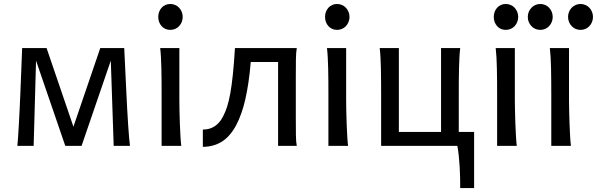

<svg xmlns="http://www.w3.org/2000/svg" viewBox="-20 -743 3040 978"><path d="M68.4 0Q69.8 -12.7 71.8 -40.8Q73.7 -68.8 75.9 -106.2Q78.1 -143.6 80.1 -187.3Q82 -231 84 -274.4Q88.4 -376.5 92.8 -498H217.3L354 -97.7L490.7 -498H612.8Q618.2 -376.5 623.5 -274.4Q625.5 -231 627.9 -187.3Q630.4 -143.6 632.8 -106.2Q635.3 -68.8 637.7 -40.8Q640.1 -12.7 642.1 0H559.1L544.4 -434.1L395.5 0H312.5L163.6 -434.1L151.4 0Z M786.1 -656.7Q786.1 -670.4 790.5 -682.4Q794.9 -694.3 803 -703.4Q811 -712.4 822.3 -717.5Q833.5 -722.7 847.2 -722.7Q860.8 -722.7 872.6 -717.5Q884.3 -712.4 892.6 -703.4Q900.9 -694.3 905.8 -682.4Q910.6 -670.4 910.6 -656.7Q910.6 -643.1 905.8 -631.1Q900.9 -619.1 892.6 -610.1Q884.3 -601.1 872.6 -595.9Q860.8 -590.8 847.2 -590.8Q833.5 -590.8 822.3 -595.9Q811 -601.1 803 -610.1Q794.9 -619.1 790.5 -631.1Q786.1 -643.1 786.1 -656.7ZM893.6 -231.9Q893.6 -208.5 894.3 -176.5Q895 -144.5 896.2 -111.8Q897.5 -79.1 899.2 -49.3Q900.9 -19.5 903.3 0H803.2V-258.8Q803.2 -294.4 803 -329.1Q802.7 -363.8 802 -394.8Q801.3 -425.8 799.8 -452.4Q798.3 -479 795.9 -498H893.6Z M1257.3 -427.2Q1252.4 -370.1 1245.4 -322.5Q1238.3 -274.9 1229.2 -235.6Q1220.2 -196.3 1208.7 -164.6Q1197.3 -132.8 1184.1 -107.4Q1152.8 -48.3 1110.4 -21.7Q1067.9 4.9 1013.2 4.9V-83Q1027.3 -83 1041.5 -86.2Q1055.7 -89.4 1068.8 -96.9Q1082 -104.5 1094 -117.2Q1106 -129.9 1115.7 -148.9Q1127.4 -170.9 1136.5 -198.5Q1145.5 -226.1 1152.8 -266.1Q1160.2 -306.2 1166 -362.3Q1171.9 -418.5 1176.8 -498H1491.7Q1487.8 -477.5 1487.3 -439.7Q1486.8 -401.9 1486.8 -351.6V-146.5Q1486.8 -89.8 1487.3 -54.4Q1487.8 -19 1491.7 0H1396.5V-427.2Z M1635.7 -656.7Q1635.7 -670.4 1640.1 -682.4Q1644.5 -694.3 1652.6 -703.4Q1660.6 -712.4 1671.9 -717.5Q1683.1 -722.7 1696.8 -722.7Q1710.4 -722.7 1722.2 -717.5Q1733.9 -712.4 1742.2 -703.4Q1750.5 -694.3 1755.4 -682.4Q1760.3 -670.4 1760.3 -656.7Q1760.3 -643.1 1755.4 -631.1Q1750.5 -619.1 1742.2 -610.1Q1733.9 -601.1 1722.2 -595.9Q1710.4 -590.8 1696.8 -590.8Q1683.1 -590.8 1671.9 -595.9Q1660.6 -601.1 1652.6 -610.1Q1644.5 -619.1 1640.1 -631.1Q1635.7 -643.1 1635.7 -656.7ZM1743.2 -231.9Q1743.2 -208.5 1743.9 -176.5Q1744.6 -144.5 1745.8 -111.8Q1747.1 -79.1 1748.8 -49.3Q1750.5 -19.5 1752.9 0H1652.8V-258.8Q1652.8 -294.4 1652.6 -329.1Q1652.3 -363.8 1651.6 -394.8Q1650.9 -425.8 1649.4 -452.4Q1647.9 -479 1645.5 -498H1743.2Z M1921.4 0V-258.8Q1921.4 -294.4 1921.1 -329.1Q1920.9 -363.8 1920.2 -394.8Q1919.4 -425.8 1918 -452.4Q1916.5 -479 1914.1 -498H2011.7V-70.8H2226.6V-498H2324.2Q2321.8 -479 2320.3 -452.4Q2318.8 -425.8 2318.1 -394.8Q2317.4 -363.8 2317.1 -329.1Q2316.9 -294.4 2316.9 -258.8V-70.8H2395V214.8H2324.2Q2324.2 191.4 2323.7 163.6Q2323.2 135.7 2321.5 106.9Q2319.8 78.1 2316.9 50.5Q2314 22.9 2309.6 0Z M2495.1 -656.7Q2495.1 -670.4 2499.5 -682.4Q2503.9 -694.3 2512 -703.4Q2520 -712.4 2531.2 -717.5Q2542.5 -722.7 2556.2 -722.7Q2569.8 -722.7 2581.5 -717.5Q2593.3 -712.4 2601.6 -703.4Q2609.9 -694.3 2614.7 -682.4Q2619.6 -670.4 2619.6 -656.7Q2619.6 -643.1 2614.7 -631.1Q2609.9 -619.1 2601.6 -610.1Q2593.3 -601.1 2581.5 -595.9Q2569.8 -590.8 2556.2 -590.8Q2542.5 -590.8 2531.2 -595.9Q2520 -601.1 2512 -610.1Q2503.9 -619.1 2499.5 -631.1Q2495.1 -643.1 2495.1 -656.7ZM2602.5 -231.9Q2602.5 -208.5 2603.3 -176.5Q2604 -144.5 2605.2 -111.8Q2606.4 -79.1 2608.2 -49.3Q2609.9 -19.5 2612.3 0H2512.2V-258.8Q2512.2 -294.4 2512 -329.1Q2511.7 -363.8 2511 -394.8Q2510.3 -425.8 2508.8 -452.4Q2507.3 -479 2504.9 -498H2602.5Z M2878.4 -231.9Q2878.4 -208.5 2879.2 -176.5Q2879.9 -144.5 2881.1 -111.8Q2882.3 -79.1 2884 -49.3Q2885.7 -19.5 2888.2 0H2788.1V-258.8Q2788.1 -294.4 2787.8 -329.1Q2787.6 -363.8 2786.9 -394.8Q2786.1 -425.8 2784.7 -452.4Q2783.2 -479 2780.8 -498H2878.4ZM2668.5 -656.7Q2668.5 -670.4 2673.3 -682.4Q2678.2 -694.3 2686.8 -703.4Q2695.3 -712.4 2706.8 -717.5Q2718.3 -722.7 2731.9 -722.7Q2745.6 -722.7 2757.3 -717.5Q2769 -712.4 2777.3 -703.4Q2785.6 -694.3 2790.5 -682.4Q2795.4 -670.4 2795.4 -656.7Q2795.4 -643.1 2790.5 -631.1Q2785.6 -619.1 2777.3 -610.1Q2769 -601.1 2757.3 -595.9Q2745.6 -590.8 2731.9 -590.8Q2718.3 -590.8 2706.8 -595.9Q2695.3 -601.1 2686.8 -610.1Q2678.2 -619.1 2673.3 -631.1Q2668.5 -643.1 2668.5 -656.7ZM2873.5 -656.7Q2873.5 -670.4 2878.4 -682.4Q2883.3 -694.3 2891.8 -703.4Q2900.4 -712.4 2911.9 -717.5Q2923.3 -722.7 2937 -722.7Q2950.7 -722.7 2962.4 -717.5Q2974.1 -712.4 2982.4 -703.4Q2990.7 -694.3 2995.6 -682.4Q3000.5 -670.4 3000.5 -656.7Q3000.5 -643.1 2995.6 -631.1Q2990.7 -619.1 2982.4 -610.1Q2974.1 -601.1 2962.4 -595.9Q2950.7 -590.8 2937 -590.8Q2923.3 -590.8 2911.9 -595.9Q2900.4 -601.1 2891.8 -610.1Q2883.3 -619.1 2878.4 -631.1Q2873.5 -643.1 2873.5 -656.7Z"/></svg>

Font: Andika
Style: Regular
Weight: 400
Designer: Victor Gaultney, Annie Olsen, Julie Remington, Don Collingsworth, Eric Hays
Foundry: SIL International
Version: Version 1.001